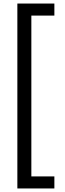

<svg xmlns="http://www.w3.org/2000/svg" viewBox="-20 -820 366 1084"><path d="M78 244V-800H287V-732H157V176H287V244Z"/></svg>

Font: Noto Sans Tamil ExtraCondensed
Style: Regular
Weight: 400
Width: 2
Designer: Jelle Bosma - Monotype Design Team
Foundry: Monotype Imaging Inc.
Version: Version 2.004; ttfautohint (v1.8.4.7-5d5b)